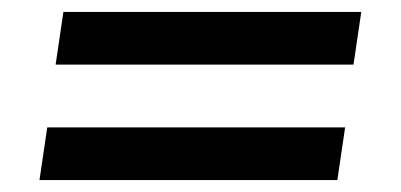

<svg xmlns="http://www.w3.org/2000/svg" viewBox="-20 -410 670 321"><path d="M86 -390H584L571 -302H73ZM59 -197H557L544 -109H46Z"/></svg>

Font: Rosario Light
Style: Bold Italic
Weight: 700
Italic angle: -8.05°
Version: Version 1.101; ttfautohint (v1.8.1.43-b0c9)